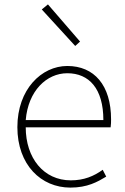

<svg xmlns="http://www.w3.org/2000/svg" viewBox="-20 -840 567 873"><path d="M300 13C378 13 423 -13 463 -37L447 -68C407 -39 362 -20 302 -20C178 -20 97 -122 97 -261H483C485 -275 485 -286 485 -297C485 -453 408 -540 286 -540C169 -540 59 -434 59 -262C59 -90 167 13 300 13ZM97 -294C108 -427 192 -507 286 -507C385 -507 450 -437 450 -294ZM322 -631 344 -651 198 -820 170 -797Z"/></svg>

Font: Source Han Sans JP ExtraLight
Style: Regular
Weight: 250
Designer: Ryoko NISHIZUKA 西塚涼子 (kana, bopomofo & ideographs); Paul D. Hunt (Latin, Greek & Cyrillic); Sandoll Communications 산돌커뮤니
Foundry: Adobe
Version: Version 2.001;hotconv 1.0.107;makeotfexe 2.5.65593